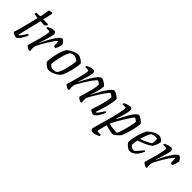

<svg xmlns="http://www.w3.org/2000/svg" viewBox="142 -1732 2989 2989"><g transform="rotate(45 1636.0 -237.5)"><path d="M108 0Q97 0 78.5 -7Q60 -14 44.5 -23Q29 -32 26 -39Q40 -83 53.5 -130.5Q67 -178 79 -225.5Q91 -273 102 -316.5Q113 -360 121 -395Q129 -430 133 -452L55 -463Q55 -474 56.5 -483.5Q58 -493 59 -497L127 -501Q138 -502 144.5 -506.5Q151 -511 153 -524L177 -662Q187 -666 203 -669.5Q219 -673 235 -675L249 -659L212 -500H317L326 -488Q321 -477 311.5 -465.5Q302 -454 291 -447L202 -450L109 -63L120 -56Q128 -64 143.5 -84Q159 -104 176 -129Q193 -154 204 -175Q212 -175 218.5 -171.5Q225 -168 227 -164Q221 -143 207 -115Q193 -87 175.5 -61Q158 -35 140 -17.5Q122 0 108 0Z M402 0Q395 0 383 -5Q371 -10 358.5 -17.5Q346 -25 336.5 -33Q327 -41 325 -46Q329 -60 338 -92Q347 -124 360 -168Q373 -212 386 -261Q395 -293 402 -327.5Q409 -362 413.5 -387Q418 -412 418 -419Q418 -430 411.5 -434Q405 -438 393 -438H340Q340 -446 342 -454Q344 -462 346 -468Q364 -476 383 -483Q402 -490 420.5 -495Q439 -500 452 -500Q473 -500 485 -488.5Q497 -477 497 -456Q497 -447 491.5 -424.5Q486 -402 478 -372Q470 -342 460 -309Q450 -276 440 -247Q430 -218 423 -199L426 -195Q443 -230 463.5 -271.5Q484 -313 507 -353.5Q530 -394 553 -427Q576 -460 597.5 -480Q619 -500 637 -500Q647 -500 657.5 -491.5Q668 -483 677.5 -472Q687 -461 693.5 -450Q700 -439 700 -433Q697 -398 686 -368Q675 -338 663 -316Q652 -316 642 -318Q632 -320 626 -324Q626 -333 625 -353Q624 -373 622.5 -395Q621 -417 618 -430Q609 -425 590 -402Q571 -379 548 -344.5Q525 -310 501.5 -271Q478 -232 457 -194Q436 -156 422 -126Q418 -112 415 -97Q412 -82 412 -64Q412 -52 413.5 -39.5Q415 -27 418 -14Q417 -11 413.5 -7.5Q410 -4 402 0Z M830 0Q815 0 798.5 -7Q782 -14 766 -25.5Q750 -37 737 -50.5Q724 -64 718 -77Q718 -116 725.5 -165Q733 -214 745.5 -264Q758 -314 774 -355Q790 -396 806 -418Q818 -429 839 -443Q860 -457 885.5 -470Q911 -483 938 -491.5Q965 -500 989 -500Q1003 -500 1022 -492.5Q1041 -485 1060 -472.5Q1079 -460 1093 -447.5Q1107 -435 1110 -426Q1110 -392 1102 -345Q1094 -298 1081.5 -249Q1069 -200 1053 -157Q1037 -114 1020 -88Q996 -63 964 -43Q932 -23 897 -11.5Q862 0 830 0ZM872 -53Q880 -53 893.5 -55.5Q907 -58 921 -62.5Q935 -67 943 -72Q957 -89 971 -120.5Q985 -152 996.5 -191Q1008 -230 1017 -269.5Q1026 -309 1031 -343.5Q1036 -378 1036 -400Q1029 -411 1013 -421Q997 -431 979.5 -438Q962 -445 948 -445Q935 -445 917.5 -440.5Q900 -436 882 -427Q863 -402 847 -358.5Q831 -315 819 -265Q807 -215 799.5 -170Q792 -125 792 -97Q802 -84 815.5 -74Q829 -64 844.5 -58.5Q860 -53 872 -53Z M1260 0Q1253 0 1241 -5Q1229 -10 1216.5 -17.5Q1204 -25 1194.5 -33Q1185 -41 1183 -46Q1187 -60 1196 -92Q1205 -124 1218 -168Q1231 -212 1244 -261Q1253 -293 1260 -327.5Q1267 -362 1271.5 -387Q1276 -412 1276 -419Q1276 -430 1269.5 -434Q1263 -438 1251 -438H1198Q1198 -446 1200 -454Q1202 -462 1204 -468Q1222 -476 1241 -483Q1260 -490 1278.5 -495Q1297 -500 1310 -500Q1331 -500 1343 -488.5Q1355 -477 1355 -456Q1355 -447 1349.5 -424.5Q1344 -402 1336 -372Q1328 -342 1318 -309Q1308 -276 1298 -247Q1288 -218 1281 -199L1285 -195Q1302 -230 1323.5 -270.5Q1345 -311 1369 -351.5Q1393 -392 1417.5 -425.5Q1442 -459 1464.5 -479.5Q1487 -500 1505 -500Q1519 -500 1537.5 -491.5Q1556 -483 1574 -471Q1592 -459 1604.5 -447Q1617 -435 1618 -429Q1618 -396 1608.5 -352Q1599 -308 1586 -266.5Q1573 -225 1561 -196L1565 -193Q1581 -227 1602.5 -267.5Q1624 -308 1647.5 -349Q1671 -390 1695 -424Q1719 -458 1741.5 -479Q1764 -500 1783 -500Q1796 -500 1814.5 -491.5Q1833 -483 1851 -471Q1869 -459 1882 -447Q1895 -435 1896 -429Q1896 -392 1888 -345.5Q1880 -299 1867.5 -251.5Q1855 -204 1842.5 -163.5Q1830 -123 1820.5 -96Q1811 -69 1809 -63L1821 -56Q1831 -64 1847 -85Q1863 -106 1879.5 -131Q1896 -156 1907 -175Q1915 -175 1921 -171.5Q1927 -168 1930 -164Q1924 -143 1910 -115Q1896 -87 1878 -60.5Q1860 -34 1841.5 -17Q1823 0 1809 0Q1797 0 1780 -7Q1763 -14 1749 -23.5Q1735 -33 1732 -40Q1737 -53 1750 -91Q1763 -129 1778 -180.5Q1793 -232 1805 -287.5Q1817 -343 1821 -393Q1814 -402 1803 -410Q1792 -418 1781 -424Q1770 -430 1764 -430Q1758 -430 1743 -412.5Q1728 -395 1707.5 -366.5Q1687 -338 1664.5 -303Q1642 -268 1620.5 -232.5Q1599 -197 1581.5 -166.5Q1564 -136 1554 -115Q1551 -103 1549 -90Q1547 -77 1547 -64Q1547 -52 1548.5 -39.5Q1550 -27 1554 -14Q1553 -11 1549 -7Q1545 -3 1538 0Q1530 0 1518 -5Q1506 -10 1494 -17.5Q1482 -25 1473 -33Q1464 -41 1462 -46Q1464 -56 1471.5 -80.5Q1479 -105 1490 -142.5Q1501 -180 1513 -227Q1523 -263 1532 -309Q1541 -355 1543 -393Q1537 -402 1526 -410Q1515 -418 1504 -424Q1493 -430 1486 -430Q1479 -430 1460 -408.5Q1441 -387 1416.5 -351.5Q1392 -316 1366.5 -276Q1341 -236 1318 -197Q1295 -158 1280 -130Q1276 -117 1273 -100Q1270 -83 1270 -65Q1270 -53 1271.5 -40.5Q1273 -28 1276 -14Q1275 -11 1271.5 -7.5Q1268 -4 1260 0Z M2007 200Q1988 200 1970.5 190Q1953 180 1953 157Q1953 148 1964.5 108Q1976 68 1993.5 5.5Q2011 -57 2032 -131Q2041 -163 2052 -207Q2063 -251 2073 -295.5Q2083 -340 2089.5 -374Q2096 -408 2096 -419Q2096 -430 2090 -434Q2084 -438 2071 -438H2017Q2017 -446 2019 -455Q2021 -464 2023 -468Q2040 -475 2059 -482.5Q2078 -490 2097 -495Q2116 -500 2129 -500Q2151 -500 2162 -488.5Q2173 -477 2173 -456Q2173 -441 2165.5 -407Q2158 -373 2147 -334Q2136 -295 2125.5 -262Q2115 -229 2108 -213L2116 -208Q2136 -251 2162.5 -301Q2189 -351 2217 -396.5Q2245 -442 2271.5 -471Q2298 -500 2317 -500Q2333 -500 2352.5 -491Q2372 -482 2390 -469Q2408 -456 2420 -443.5Q2432 -431 2433 -425Q2434 -389 2426 -345.5Q2418 -302 2406.5 -258Q2395 -214 2382.5 -176.5Q2370 -139 2360.5 -114.5Q2351 -90 2348 -86Q2342 -78 2328 -64Q2314 -50 2297 -35Q2280 -20 2264 -10Q2248 0 2239 0Q2207 0 2163.5 -10Q2120 -20 2076 -34L2039 111Q2036 124 2041 130Q2046 136 2059 136H2119Q2119 143 2117.5 151Q2116 159 2114 167Q2098 175 2078 182.5Q2058 190 2039.5 195Q2021 200 2007 200ZM2267 -61Q2278 -72 2290.5 -105Q2303 -138 2315 -181Q2327 -224 2337 -267Q2347 -310 2353.5 -343.5Q2360 -377 2360 -389Q2355 -399 2343.5 -408Q2332 -417 2320 -423Q2308 -429 2302 -429Q2298 -429 2282 -407Q2266 -385 2243 -350Q2220 -315 2195 -274Q2170 -233 2148 -194Q2126 -155 2111 -125.5Q2096 -96 2094 -84Q2141 -70 2189 -65.5Q2237 -61 2267 -61Z M2607 0Q2597 0 2582 -7Q2567 -14 2551.5 -26Q2536 -38 2522 -53Q2508 -68 2499 -84Q2499 -129 2508.5 -178Q2518 -227 2531.5 -272Q2545 -317 2559.5 -352.5Q2574 -388 2585 -405Q2594 -415 2614 -431Q2634 -447 2660 -463Q2686 -479 2715 -489.5Q2744 -500 2773 -500Q2787 -500 2807 -489Q2827 -478 2842 -464Q2857 -450 2858 -441Q2855 -420 2847.5 -396Q2840 -372 2830 -351Q2820 -330 2811 -317Q2793 -299 2757 -278.5Q2721 -258 2675.5 -239Q2630 -220 2583 -203Q2577 -172 2573 -145Q2569 -118 2568 -97Q2574 -87 2587.5 -76.5Q2601 -66 2617.5 -59Q2634 -52 2648 -52Q2657 -52 2668 -60.5Q2679 -69 2693.5 -85Q2708 -101 2726.5 -124Q2745 -147 2769 -176Q2777 -176 2782 -172.5Q2787 -169 2789 -164Q2779 -139 2763 -110.5Q2747 -82 2724.5 -57Q2702 -32 2673 -16Q2644 0 2607 0ZM2594 -250Q2626 -261 2660.5 -276Q2695 -291 2726 -306.5Q2757 -322 2775 -336Q2777 -345 2778.5 -356Q2780 -367 2780 -374Q2782 -392 2782 -409.5Q2782 -427 2778 -439Q2767 -441 2756.5 -442Q2746 -443 2738 -443Q2715 -443 2696.5 -438Q2678 -433 2663 -426Q2644 -398 2625.5 -350.5Q2607 -303 2594 -250Z M2974 0Q2967 0 2955 -5Q2943 -10 2930.5 -17.5Q2918 -25 2908.5 -33Q2899 -41 2897 -46Q2901 -60 2910 -92Q2919 -124 2932 -168Q2945 -212 2958 -261Q2967 -293 2974 -327.5Q2981 -362 2985.5 -387Q2990 -412 2990 -419Q2990 -430 2983.5 -434Q2977 -438 2965 -438H2912Q2912 -446 2914 -454Q2916 -462 2918 -468Q2936 -476 2955 -483Q2974 -490 2992.5 -495Q3011 -500 3024 -500Q3045 -500 3057 -488.5Q3069 -477 3069 -456Q3069 -447 3063.5 -424.5Q3058 -402 3050 -372Q3042 -342 3032 -309Q3022 -276 3012 -247Q3002 -218 2995 -199L2998 -195Q3015 -230 3035.5 -271.5Q3056 -313 3079 -353.5Q3102 -394 3125 -427Q3148 -460 3169.5 -480Q3191 -500 3209 -500Q3219 -500 3229.5 -491.5Q3240 -483 3249.5 -472Q3259 -461 3265.5 -450Q3272 -439 3272 -433Q3269 -398 3258 -368Q3247 -338 3235 -316Q3224 -316 3214 -318Q3204 -320 3198 -324Q3198 -333 3197 -353Q3196 -373 3194.5 -395Q3193 -417 3190 -430Q3181 -425 3162 -402Q3143 -379 3120 -344.5Q3097 -310 3073.5 -271Q3050 -232 3029 -194Q3008 -156 2994 -126Q2990 -112 2987 -97Q2984 -82 2984 -64Q2984 -52 2985.5 -39.5Q2987 -27 2990 -14Q2989 -11 2985.5 -7.5Q2982 -4 2974 0Z"/></g></svg>

Font: Texturina 12pt ExtraLight
Style: Italic
Weight: 250
Italic angle: -11°
Designer: Guillermo Torres Carreño
Foundry: Omnibus-Type
Version: Version 1.002